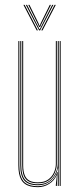

<svg xmlns="http://www.w3.org/2000/svg" viewBox="-20 -770 331 795"><path d="M137 5Q119.8 5 106.4 1.8Q93 -1.5 83.5 -8.4Q74 -15.2 67.9 -25.9Q61.8 -36.5 58.9 -51.5Q56 -66.5 56 -86V-600H60V-86Q60 -62.8 64.4 -46.1Q68.8 -29.5 77.9 -19.1Q87 -8.8 101.8 -3.9Q116.5 1 137 1Q165 1 186.6 -14.6Q208.2 -30.2 217.2 -57.5H219.2L215.5 -6V0H211.2V-4.8L215.5 -44.5H214.5Q205.2 -22.5 183.9 -8.8Q162.5 5 137 5ZM227.2 0V-600H231.2V0ZM137 -11Q119.5 -11 107.1 -15.2Q94.8 -19.5 87 -28.5Q79.2 -37.5 75.6 -51.8Q72 -66 72 -86V-600H76V-86Q76 -60.5 82.2 -44.9Q88.5 -29.2 101.9 -22.1Q115.2 -15 137 -15Q163.8 -15 180.1 -27.1Q196.5 -39.2 203.9 -57Q211.2 -74.8 211.2 -91.2V-600H215.2V-91.2Q215.2 -74.5 207.6 -55.8Q200 -37 182.9 -24Q165.8 -11 137 -11ZM137 -3Q97.8 -3 80.9 -22.2Q64 -41.5 64 -86V-600H68V-86Q68 -43.8 84 -25.4Q100 -7 137 -7Q166.5 -7 184.5 -21Q202.5 -35 210.9 -54.8Q219.2 -74.5 219.2 -91.2V-600H223.2V0H219.2V-10L221.2 -72.2H219.2Q215 -46.2 193 -24.6Q171 -3 137 -3ZM77 -749.8H82L137 -644H132ZM87 -749.8H92L139 -657.8L143 -649.5H145L149 -657.8L196 -749.8H201L146 -644H142ZM97 -749.8H102L139.5 -673.8L143 -664H145L148.5 -673.8L186 -749.8H191L151 -669.2L146 -658.2H142L137 -669.2ZM206 -749.8H211L156 -644H151Z"/></svg>

Font: Big Shoulders Inline Display Thin Thin
Style: Regular
Weight: 250
Version: Version 2.002